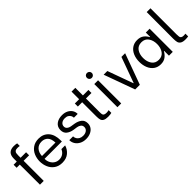

<svg xmlns="http://www.w3.org/2000/svg" viewBox="222 -1917 3091 3091"><g transform="rotate(-45 1767.5 -371.5)"><path d="M47 -527H119V-596Q119 -738 260 -738Q280 -738 300.5 -735.5Q321 -733 331 -730V-670Q309 -675 281 -675Q246 -675 229.5 -661.5Q213 -648 209.5 -629.5Q206 -611 206 -582V-527H331V-458H206V0H120L119 -458H47Z M381 -267Q381 -338 408 -400.5Q435 -463 491 -502Q547 -541 628 -541Q734 -541 797.5 -470Q861 -399 861 -266V-242H467V-235Q467 -191 487 -152Q507 -113 543 -89Q579 -65 626 -65Q677 -65 714 -91Q751 -117 769 -161H854Q833 -89 775.5 -41Q718 7 627 7Q546 7 490.5 -32Q435 -71 408 -134Q381 -197 381 -267ZM776 -303Q772 -393 732 -433Q692 -473 627 -473Q556 -473 514 -426Q472 -379 469 -303Z M1047 -173V-169Q1047 -144 1061 -119.5Q1075 -95 1103 -79.5Q1131 -64 1171 -64Q1219 -64 1250.5 -87.5Q1282 -111 1282 -152Q1282 -186 1257.5 -206Q1233 -226 1196 -232L1127 -242Q1062 -252 1018 -286.5Q974 -321 974 -387Q974 -460 1026.5 -500.5Q1079 -541 1161 -541Q1222 -541 1265.5 -518.5Q1309 -496 1332 -459.5Q1355 -423 1355 -380V-376H1269V-378Q1269 -398 1258.5 -420Q1248 -442 1223 -458Q1198 -474 1159 -474Q1111 -474 1082 -450.5Q1053 -427 1053 -389Q1053 -358 1076 -338Q1099 -318 1134 -312L1209 -300Q1275 -289 1320 -254.5Q1365 -220 1365 -153Q1365 -105 1339.5 -69Q1314 -33 1269 -13Q1224 7 1168 7Q1104 7 1057 -18.5Q1010 -44 985.5 -84Q961 -124 961 -168V-173Z M1441 -527H1539V-700H1625V-527H1750V-458H1625V-152Q1625 -115 1628.5 -97.5Q1632 -80 1647.5 -70Q1663 -60 1698 -60Q1722 -60 1750 -67V-5Q1743 -2 1719.5 1Q1696 4 1671 4Q1613 4 1584.5 -12.5Q1556 -29 1547.5 -57.5Q1539 -86 1539 -133V-458H1441Z M1884 -527H1970V0H1884ZM1886 -721Q1902 -737 1926 -737Q1950 -737 1966.5 -720.5Q1983 -704 1983 -681Q1983 -658 1966.5 -641.5Q1950 -625 1926 -625Q1902 -625 1886 -641.5Q1870 -658 1870 -681Q1870 -704 1886 -721Z M2097 -527H2181L2339 -91H2344L2502 -527H2586L2394 0H2288Z M2648 -267Q2648 -345 2674.5 -407.5Q2701 -470 2751.5 -505.5Q2802 -541 2872 -541Q2942 -541 2985 -508Q3028 -475 3050 -429H3057V-527H3144V0H3057V-108H3050Q3026 -61 2982 -27Q2938 7 2869 7Q2799 7 2749.5 -29Q2700 -65 2674 -127Q2648 -189 2648 -267ZM2736 -268Q2736 -182 2776.5 -124.5Q2817 -67 2896 -67Q2973 -67 3014 -124.5Q3055 -182 3055 -267Q3055 -352 3014 -409.5Q2973 -467 2896 -467Q2817 -467 2776.5 -410Q2736 -353 2736 -268Z M3299 -144 3300 -750H3386V-157Q3386 -119 3389.5 -100.5Q3393 -82 3408.5 -71Q3424 -60 3458 -60Q3479 -60 3495 -63V-1Q3468 4 3431 4Q3372 4 3343 -15Q3314 -34 3306.5 -64.5Q3299 -95 3299 -144Z"/></g></svg>

Font: Lopes Sans
Style: Regular
Weight: 400
Designer: Gabriel Lam, Diego Maldonado
Foundry: TypeRant, Foresti Design
Version: Version 4.000